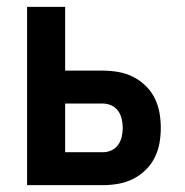

<svg xmlns="http://www.w3.org/2000/svg" viewBox="-20 -540 540 560"><path d="M59 0V-520H170V-334H280Q303 -334 325.5 -330Q348 -326 368 -316Q388 -306 404.5 -290Q421 -274 431 -254Q441 -234 445 -212Q449 -190 449 -167Q449 -144 445 -122Q441 -100 431 -80Q421 -60 404.5 -44Q388 -28 368 -18Q348 -8 325.5 -4Q303 0 280 0ZM170 -96H280Q293 -96 305 -101.5Q317 -107 324.5 -117.5Q332 -128 335 -141Q338 -154 338 -167Q338 -180 335 -193Q332 -206 324.5 -216.5Q317 -227 305 -232.5Q293 -238 280 -238H170Z"/></svg>

Font: Iosevka Term Curly
Style: Bold
Weight: 700
Designer: Belleve Invis
Foundry: Belleve Invis
Version: Version 32.3.0